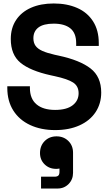

<svg xmlns="http://www.w3.org/2000/svg" viewBox="-20 -734 626 1104"><path d="M289 -714Q365 -714 423.5 -688.5Q482 -663 515 -611.5Q548 -560 548 -486V-470H418V-486Q418 -544 384.5 -571Q351 -598 289 -598Q230 -598 201 -576Q172 -554 172 -514Q172 -488 184.5 -470.5Q197 -453 224 -441Q251 -429 295 -419L318 -414Q439 -388 500.5 -340.5Q562 -293 562 -202Q562 -138 529.5 -89Q497 -40 437 -13Q377 14 297 14Q216 14 153.5 -15Q91 -44 56.5 -98.5Q22 -153 22 -228V-238H152V-228Q152 -166 190 -134Q228 -102 297 -102Q363 -102 397.5 -128.5Q432 -155 432 -198Q432 -239 400.5 -259.5Q369 -280 295 -296L272 -301Q154 -327 98 -373Q42 -419 42 -510Q42 -573 72.5 -619Q103 -665 158.5 -689.5Q214 -714 289 -714ZM210 146Q210 104 237 77Q264 50 305 50Q346 50 373 76.5Q400 103 400 144V260Q400 298 374.5 324Q349 350 311 350H216V282H293Q309 282 315.5 275.5Q322 269 322 254V235Q314 237 303 237Q263 237 236.5 211Q210 185 210 146Z"/></svg>

Font: Space Grotesk Variable
Style: Regular
Weight: 400
Designer: Florian Karsten (Space Grotesk), Colophon Foundry (Space Mono)
Foundry: Florian Karsten
Version: Version 1.106